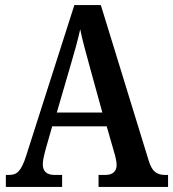

<svg xmlns="http://www.w3.org/2000/svg" viewBox="-20 -734 680 754"><path d="M3 0H224V-47H194C162 -47 148 -63 148 -89C148 -106 155 -131 159 -147L185 -238H399L428 -137C433 -121 438 -100 438 -86C438 -60 421 -47 394 -47H367V0H640V-47H629C596 -47 577 -60 564 -103L376 -714H272L83 -123C63 -60 46 -47 15 -47H3ZM203 -292 259 -484C273 -531 286 -578 295 -619C303 -578 317 -529 331 -477L382 -292Z"/></svg>

Font: Noto Serif Armenian Condensed SemiBold
Style: Regular
Weight: 600
Width: 3
Designer: Monotype Design Team
Foundry: Monotype Imaging Inc.
Version: Version 2.008